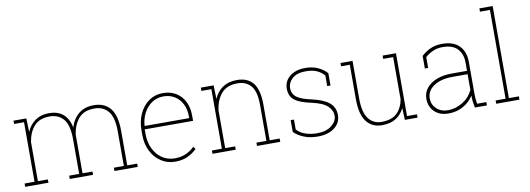

<svg xmlns="http://www.w3.org/2000/svg" viewBox="-59 -1131 4168 1510"><g transform="rotate(-10 2024.5 -376.0)"><path d="M149.9 -26.4H229.5V0H43.5V-26.4H123V-502H43.5V-528.3H146L149.4 -419.4Q173.3 -475.6 218.3 -506.8Q263.2 -538.1 327.6 -538.1Q396 -538.1 438.7 -503.2Q481.4 -468.3 497.6 -395.5Q518.6 -462.9 566.2 -500.7Q613.8 -538.6 685.1 -538.6Q772.5 -538.6 817.9 -481.4Q863.3 -424.3 863.3 -301.8V-26.9H942.9V-0.5H756.8V-26.9H836.4V-302.7Q836.4 -417.5 795.4 -464.8Q754.4 -512.2 686 -512.2Q602.1 -512.2 559.1 -461.7Q516.1 -411.1 506.3 -333V-26.4H585.9V0H399.9V-26.4H479.5V-302.2Q479.5 -417.5 438.5 -464.6Q397.5 -511.7 328.6 -511.7Q246.6 -511.7 204.1 -463.6Q161.6 -415.5 149.9 -338.9Z M1242.2 10.3Q1178.2 10.3 1128.9 -22.5Q1079.1 -54.7 1050.3 -112.1Q1021.5 -169.4 1021.5 -244.1V-275.4Q1021.5 -351.6 1049.3 -410.6Q1077.1 -470.2 1125.7 -504.2Q1174.3 -538.1 1235.8 -538.1Q1295.9 -538.1 1340.3 -511.7Q1385.3 -484.9 1409.7 -436.5Q1434.1 -388.2 1434.1 -322.3V-281.7H1047.9V-244.1Q1047.9 -178.7 1072.8 -127.4Q1097.7 -75.7 1141.6 -45.9Q1185.5 -16.1 1242.2 -16.1Q1292.5 -16.1 1331.3 -33.4Q1370.1 -50.8 1400.4 -80.6L1414.6 -60.1Q1381.8 -28.8 1340.3 -9.3Q1298.8 10.3 1242.2 10.3ZM1051.8 -311 1053.2 -308.1H1407.7V-324.2Q1407.7 -378.4 1386.7 -420.4Q1365.7 -462.9 1326.9 -487.3Q1288.1 -511.7 1235.8 -511.7Q1186.5 -511.7 1146 -485.4Q1106 -459 1081.1 -413.6Q1056.2 -368.2 1051.8 -311Z M1645.5 -26.4H1725.1V0H1539.6V-26.4H1619.1V-502H1539.6V-528.3H1641.6L1645 -419.4Q1668.9 -476.1 1714.8 -507.1Q1760.7 -538.1 1828.1 -538.1Q1914.6 -538.1 1957.8 -483.6Q2001 -429.2 2001 -311V-26.4H2080.6V0H1895V-26.4H1974.6V-312Q1974.6 -421.9 1935.3 -466.8Q1896 -511.7 1828.6 -511.7Q1743.2 -511.7 1699.7 -460.7Q1656.2 -409.7 1645.5 -330.1Z M2378.4 10.3Q2320.8 10.3 2272.2 -8.3Q2223.6 -26.9 2190.9 -59.6V-153.8H2217.3V-74.2Q2246.1 -43.5 2288.6 -29.8Q2331.1 -16.1 2378.4 -16.1Q2451.7 -16.1 2494.6 -50.3Q2537.6 -84.5 2537.6 -129.4Q2537.6 -171.4 2501.7 -205.8Q2465.8 -240.2 2376.5 -259.8Q2283.2 -279.3 2243.4 -311Q2203.6 -342.8 2203.6 -403.3Q2203.6 -441.4 2224.1 -472.2Q2244.6 -502.4 2283 -520.3Q2321.3 -538.1 2374 -538.1Q2430.7 -538.1 2473.9 -518.6Q2517.1 -499 2546.9 -466.3V-367.7H2520.5V-453.1Q2495.1 -481.4 2460.4 -496.6Q2425.8 -511.7 2374 -511.7Q2302.2 -511.7 2266.1 -478.5Q2230 -445.3 2230 -404.3Q2230 -375.5 2242.2 -354.5Q2253.9 -333 2287.1 -316.2Q2320.3 -299.3 2384.3 -285.2Q2473.1 -265.6 2518.6 -229Q2564 -192.4 2564 -128.9Q2564 -66.9 2513.2 -28.3Q2462.4 10.3 2378.4 10.3Z M2893.6 10.3Q2813.5 10.3 2769 -47.6Q2724.6 -105.5 2724.6 -227.1V-502H2654.8V-528.3H2751V-226.1Q2751 -118.7 2788.8 -67.4Q2826.7 -16.1 2892.6 -16.1Q2975.1 -16.1 3016.8 -56.6Q3058.6 -97.2 3070.8 -164.1V-502H2991.2V-528.3H3097.7V-26.4H3177.2V0H3075.7L3071.8 -94.7Q3046.9 -44.4 3003.2 -17.1Q2959.5 10.3 2893.6 10.3Z M3423.8 10.3Q3354.5 10.3 3312.7 -29.5Q3271 -69.3 3271 -133.8Q3271 -180.7 3299.8 -217.8Q3328.6 -253.9 3380.4 -274.4Q3432.1 -294.9 3502.4 -294.9H3624V-362.3Q3624 -428.2 3585.9 -470.2Q3547.9 -512.2 3466.3 -512.2Q3423.3 -512.2 3387.7 -496.1Q3352.1 -480 3327.1 -457V-370.6H3300.8V-471.2Q3333.5 -501.5 3373.8 -519.8Q3414.1 -538.1 3466.8 -538.1Q3558.1 -538.1 3604.2 -490.5Q3650.4 -442.9 3650.4 -361.3V-106.4Q3650.4 -85.9 3652.1 -65.9Q3653.8 -45.9 3657.7 -26.4H3731V0H3634.8Q3628.4 -34.7 3626.2 -53Q3624 -71.3 3624 -97.2Q3594.2 -49.3 3542.2 -19.5Q3490.2 10.3 3423.8 10.3ZM3423.8 -15.6Q3483.9 -15.6 3540 -49.3Q3596.2 -83 3624 -142.6V-268.1H3503.9Q3410.6 -268.1 3354 -230.2Q3297.4 -192.4 3297.4 -131.8Q3297.4 -82.5 3333 -49.1Q3368.7 -15.6 3423.8 -15.6Z M3911.1 -761.7V-26.4H3990.7V0H3805.2V-26.4H3884.8V-735.4H3805.2V-761.7Z"/></g></svg>

Font: Suwannaphum Thin
Style: Regular
Weight: 100
Designer: Danh Hong
Version: Version 8.002; ttfautohint (v1.8.3)